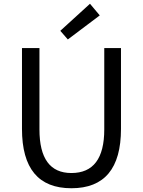

<svg xmlns="http://www.w3.org/2000/svg" viewBox="-20 -989 761 1022"><path d="M97 -303V-733H190V-300Q190 -68 360 -68Q535 -68 535 -300V-733H624V-303Q624 13 360 13Q97 13 97 -303ZM301 -825 459 -969 511 -907 341 -779Z"/></svg>

Font: Source Han Sans K Regular
Style: Regular
Weight: 400
Designer: Ryoko NISHIZUKA  (kana & ideographs); Paul D. Hunt (Latin, Greek & Cyrillic); Wenlong ZHANG  (bopomofo); Sandoll Communi
Foundry: Adobe Systems Incorporated
Version: Version 1.00 July 18, 2014, initial release